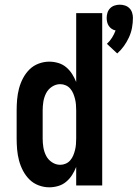

<svg xmlns="http://www.w3.org/2000/svg" viewBox="-20 -791 587 819"><path d="M480 -563 436 -604Q449 -616 458 -630.5Q467 -645 473 -661Q464 -663 456.5 -668Q449 -673 444 -680.5Q439 -688 437 -697Q435 -706 435 -715Q435 -726 438.5 -737Q442 -748 450 -756Q458 -764 469 -767.5Q480 -771 491 -771Q502 -771 513 -767.5Q524 -764 532 -756Q540 -748 543.5 -737Q547 -726 547 -715Q547 -693 543 -672Q539 -651 530 -631.5Q521 -612 508.5 -594.5Q496 -577 480 -563ZM190 8Q167 8 144.5 -0.5Q122 -9 105.5 -25.5Q89 -42 78 -63Q67 -84 61 -107Q55 -130 53 -153.5Q51 -177 51 -200V-320Q51 -343 53 -366.5Q55 -390 61 -413Q67 -436 78 -457Q89 -478 105.5 -494.5Q122 -511 144.5 -519.5Q167 -528 190 -528Q209 -528 228 -522.5Q247 -517 262 -504.5Q277 -492 287.5 -475.5Q298 -459 305 -441V-735H416V0H305V-79Q298 -61 287.5 -44.5Q277 -28 262 -15.5Q247 -3 228 2.5Q209 8 190 8ZM237 -88Q249 -88 260.5 -93Q272 -98 280 -107.5Q288 -117 292.5 -128Q297 -139 300 -151Q303 -163 304 -175.5Q305 -188 305 -200V-320Q305 -332 304 -344.5Q303 -357 300 -369Q297 -381 292.5 -392Q288 -403 280 -412.5Q272 -422 260.5 -427Q249 -432 237 -432Q218 -432 201.5 -421Q185 -410 176.5 -393Q168 -376 165 -357.5Q162 -339 162 -320V-200Q162 -181 165 -162.5Q168 -144 176.5 -127Q185 -110 201.5 -99Q218 -88 237 -88Z"/></svg>

Font: Zed Mono
Style: Bold
Weight: 700
Monospace: yes
Designer: Belleve Invis
Foundry: Belleve Invis
Version: Version 1.0.0; ttfautohint (v1.8.4)